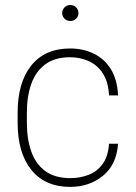

<svg xmlns="http://www.w3.org/2000/svg" viewBox="-20 -730 538 760"><path d="M258.3 -710Q272.5 -710 281.5 -700.7Q290.5 -691.4 290.5 -678.2Q290.5 -665 281.5 -656Q272.5 -647 258.3 -647Q244.6 -647 235.4 -656Q226.1 -665 226.1 -678.2Q226.1 -691.4 235.4 -700.7Q244.6 -710 258.3 -710ZM411.6 -161.1H447.3Q441.4 -77.6 387.2 -33.9Q333 9.8 258.3 9.8Q158.2 9.8 104 -57.6Q49.8 -125 49.8 -244.1V-284.2Q49.8 -403.3 103.8 -470.7Q157.7 -538.1 257.8 -538.1Q308.1 -538.1 350.3 -518.1Q392.6 -498 418.5 -456.8Q444.3 -415.5 447.3 -352.5H411.6Q408.7 -405.3 387.5 -438.7Q366.2 -472.2 331.8 -487.8Q297.4 -503.4 257.3 -503.4Q197.8 -503.4 159.9 -475.8Q122.1 -448.2 104.2 -398.9Q86.4 -349.6 86.4 -284.2V-244.1Q86.4 -178.7 104.2 -129.2Q122.1 -79.6 160.2 -52.2Q198.2 -24.9 258.3 -24.9Q296.4 -24.9 330.3 -37.8Q364.3 -50.8 386.2 -80.8Q408.2 -110.8 411.6 -161.1Z"/></svg>

Font: Robert Sans ExtraLight
Style: Regular
Weight: 250
Designer: Christian Robertson (extended by Adam Twardoch)
Foundry: Google
Version: Version 12.135;April 2, 2019;FontCreator 11.5.0.2425 64-bit;